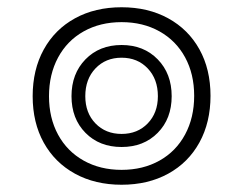

<svg xmlns="http://www.w3.org/2000/svg" viewBox="-20 -499 670 529"><path d="M70 -234Q70 -307 100.5 -362.5Q131 -418 186.5 -448.5Q242 -479 315 -479Q388 -479 443.5 -448.5Q499 -418 529.5 -363Q560 -308 560 -235Q560 -162 529.5 -106.5Q499 -51 443.5 -20.5Q388 10 315 10Q242 10 186.5 -20.5Q131 -51 100.5 -106Q70 -161 70 -234ZM515 -235Q515 -295 490 -341Q465 -387 419.5 -412.5Q374 -438 315 -438Q256 -438 210.5 -412.5Q165 -387 140 -340.5Q115 -294 115 -234Q115 -174 140 -128Q165 -82 210.5 -56.5Q256 -31 315 -31Q374 -31 419.5 -56.5Q465 -82 490 -128.5Q515 -175 515 -235ZM177 -234Q177 -296 215.5 -335.5Q254 -375 315 -375Q376 -375 414.5 -335.5Q453 -296 453 -234Q453 -172 414.5 -133Q376 -94 315 -94Q254 -94 215.5 -133Q177 -172 177 -234ZM415 -234Q415 -281 387 -310.5Q359 -340 315 -340Q271 -340 243 -310.5Q215 -281 215 -234Q215 -188 243 -159Q271 -130 315 -130Q359 -130 387 -159Q415 -188 415 -234Z"/></svg>

Font: KoHo
Style: Regular
Weight: 400
Version: Version 1.000; ttfautohint (v1.6)